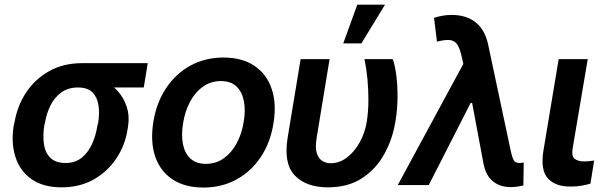

<svg xmlns="http://www.w3.org/2000/svg" viewBox="-20 -802 2608 832"><path d="M39.6 -258.8 42.5 -269.5Q54.7 -343.3 93.5 -401.6Q132.3 -460 193.8 -494.1Q255.4 -528.3 335 -528.3Q346.7 -523.4 356 -509.5Q365.2 -495.6 379.4 -480.5Q393.6 -465.3 420.4 -456.1Q458 -441.4 486.8 -411.1Q515.6 -380.9 529.1 -339.4Q542.5 -297.9 534.2 -249L532.2 -238.3Q521.5 -170.9 483.4 -114.3Q445.3 -57.6 385.3 -23.9Q325.2 9.8 247.1 9.8Q167 9.8 116.7 -25.6Q66.4 -61 46.9 -121.8Q27.3 -182.6 39.6 -258.8ZM174.8 -269.5 171.9 -258.8Q165 -214.4 170.4 -177.2Q175.8 -140.1 198.5 -117.9Q221.2 -95.7 264.6 -95.7Q305.2 -95.7 333.3 -117.9Q361.3 -140.1 378.4 -177.2Q395.5 -214.4 402.3 -258.8L405.3 -269.5Q412.1 -311 406.7 -345.9Q401.4 -380.9 380.4 -401.9Q359.4 -422.9 317.9 -422.9Q275.9 -422.9 246.3 -401.9Q216.8 -380.9 199.2 -345.9Q181.6 -311 174.8 -269.5ZM620.1 -528.3 603 -422.9H317.9L335 -528.3Z M861.8 10.7Q780.8 10.7 727.3 -24.9Q673.8 -60.5 652.3 -124.5Q630.9 -188.5 644.5 -273.9Q658.2 -357.9 700 -420.4Q741.7 -482.9 805.4 -517.8Q869.1 -552.7 948.2 -552.7Q1028.8 -552.7 1082 -517.1Q1135.3 -481.4 1157.2 -417.2Q1179.2 -353 1165 -267.6Q1151.9 -184.1 1109.9 -121.3Q1067.9 -58.6 1004.2 -23.9Q940.4 10.7 861.8 10.7ZM872.1 -91.8Q917 -92.3 950.7 -116.7Q984.4 -141.1 1006.3 -182.4Q1028.3 -223.6 1036.1 -274.4Q1044.4 -323.7 1036.9 -363.5Q1029.3 -403.3 1004.9 -427Q980.5 -450.7 937.5 -450.7Q893.1 -450.7 858.9 -426Q824.7 -401.4 803 -360.1Q781.2 -318.8 773.4 -267.6Q765.1 -218.8 772.5 -179Q779.8 -139.2 804.4 -115.7Q829.1 -92.3 872.1 -91.8Z M1282.7 -545.9H1408.2L1352.1 -204.6Q1345.2 -163.1 1352.5 -139.2Q1359.9 -115.2 1376.2 -105Q1392.6 -94.7 1413.1 -94.7Q1451.7 -94.7 1484.6 -120.4Q1517.6 -146 1540 -187.7Q1562.5 -229.5 1569.8 -277.3Q1576.2 -319.8 1576.4 -366.2Q1576.7 -412.6 1572.3 -459Q1567.9 -505.4 1559.1 -545.9H1682.1Q1692.4 -516.1 1697.8 -472.4Q1703.1 -428.7 1702.6 -378.2Q1702.1 -327.6 1693.8 -277.3Q1681.2 -198.7 1644.8 -133.5Q1608.4 -68.4 1548.1 -29.3Q1487.8 9.8 1400.9 9.8Q1306.2 9.8 1257.1 -42Q1208 -93.8 1226.6 -206.1ZM1467.3 -613.8 1528.3 -781.7H1648.4L1545.9 -613.8Z M2193.8 8.8Q2147 8.8 2116.5 -15.9Q2085.9 -40.5 2075.7 -89.8L2019.5 -390.1L1991.2 -509.8L1979.5 -561.5Q1971.7 -594.7 1960.4 -610.6Q1949.2 -626.5 1928.7 -628.4Q1908.2 -630.4 1873.5 -621.6L1860.8 -724.6Q1876.5 -730 1895.8 -733.6Q1915 -737.3 1937 -737.3Q2002 -737.3 2042.2 -704.3Q2082.5 -671.4 2095.7 -606.9L2193.4 -147.5Q2198.7 -122.1 2205.6 -108.9Q2212.4 -95.7 2231.9 -95.7Q2241.7 -96.2 2249.5 -97.7L2248 2Q2237.3 4.4 2222.2 6.6Q2207 8.8 2193.8 8.8ZM1703.6 0 2014.6 -574.7 2052.7 -356H2019.5L1837.9 0Z M2400.9 -545.9H2526.9L2461.4 -158.7Q2456.1 -124.5 2470.5 -113.5Q2484.9 -102.5 2511.2 -102.5Q2523.9 -102.5 2535.2 -104Q2546.4 -105.5 2554.7 -106.4L2538.6 -6.3Q2521 -1 2499 2.9Q2477.1 6.8 2451.7 6.3Q2387.2 6.8 2354.5 -28.6Q2321.8 -64 2334.5 -147Z"/></svg>

Font: Inter Tight SemiBold
Style: Italic
Weight: 600
Italic angle: -9.39999°
Designer: Rasmus Andersson
Foundry: rsms
Version: Version 3.004